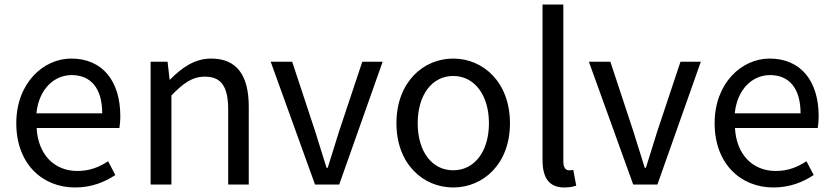

<svg xmlns="http://www.w3.org/2000/svg" viewBox="-20 -816 3682 849"><path d="M312 13C385 13 443 -11 490 -42L458 -103C417 -76 375 -60 322 -60C219 -60 148 -134 142 -250H508C510 -264 512 -282 512 -302C512 -457 434 -557 295 -557C171 -557 52 -448 52 -271C52 -92 167 13 312 13ZM141 -315C152 -423 220 -484 297 -484C382 -484 432 -425 432 -315Z M646 0H738V-394C792 -449 830 -477 886 -477C958 -477 989 -434 989 -332V0H1080V-344C1080 -482 1028 -557 914 -557C840 -557 783 -516 732 -464H730L721 -543H646Z M1373 0H1480L1672 -543H1582L1479 -234C1463 -181 1445 -126 1429 -74H1424C1408 -126 1391 -181 1374 -234L1272 -543H1177Z M1984 13C2117 13 2235 -91 2235 -271C2235 -452 2117 -557 1984 -557C1851 -557 1733 -452 1733 -271C1733 -91 1851 13 1984 13ZM1984 -63C1890 -63 1827 -146 1827 -271C1827 -396 1890 -480 1984 -480C2078 -480 2142 -396 2142 -271C2142 -146 2078 -63 1984 -63Z M2475 13C2500 13 2515 9 2528 5L2515 -65C2505 -63 2501 -63 2496 -63C2482 -63 2471 -74 2471 -102V-796H2379V-108C2379 -31 2407 13 2475 13Z M2780 0H2887L3079 -543H2989L2886 -234C2870 -181 2852 -126 2836 -74H2831C2815 -126 2798 -181 2781 -234L2679 -543H2584Z M3400 13C3473 13 3531 -11 3578 -42L3546 -103C3505 -76 3463 -60 3410 -60C3307 -60 3236 -134 3230 -250H3596C3598 -264 3600 -282 3600 -302C3600 -457 3522 -557 3383 -557C3259 -557 3140 -448 3140 -271C3140 -92 3255 13 3400 13ZM3229 -315C3240 -423 3308 -484 3385 -484C3470 -484 3520 -425 3520 -315Z"/></svg>

Font: Source Han Sans JP
Style: Regular
Weight: 400
Designer: Ryoko NISHIZUKA 西塚涼子 (kana, bopomofo & ideographs); Paul D. Hunt (Latin, Greek & Cyrillic); Sandoll Communications 산돌커뮤니
Foundry: Adobe
Version: Version 2.004;hotconv 1.0.118;makeotfexe 2.5.65603